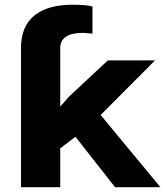

<svg xmlns="http://www.w3.org/2000/svg" viewBox="-20 -780 688 800"><path d="M67.4 0V-579.1Q67.4 -669.9 122.8 -715.1Q178.2 -760.3 282.7 -760.3Q338.9 -760.3 365.2 -752.9V-639.6Q333.5 -643.1 325.7 -643.1Q231 -643.1 231 -579.1V-335.9L267.1 -377L429.2 -528.3H626L399.4 -300.8L648.4 0H459.5L294.4 -210L231 -162.1V0Z"/></svg>

Font: Bert Sans Black
Style: Regular
Weight: 900
Designer: Christian Robertson, Adam Twardoch, & Cristiano Sobral
Foundry: Google
Version: Version 12.135;January 10, 2020;FontCreator 12.0.0.2547 64-b